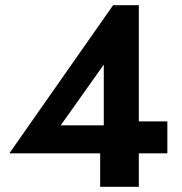

<svg xmlns="http://www.w3.org/2000/svg" viewBox="-20 -720 703 740"><path d="M16 -129H366V0H515V-129H625V-252H515V-700H416ZM380 -237H214L380 -471Z"/></svg>

Font: Jost-600-Semi-PL
Style: Regular
Weight: 600
Version: Version 3.300; ttfautohint (v0.97) -l 8 -r 50 -G 200 -x 14 -